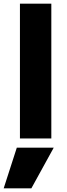

<svg xmlns="http://www.w3.org/2000/svg" viewBox="-40 -750 365 1040"><path d="M130 270H-20L51 50H251ZM68 0V-730H238V0Z"/></svg>

Font: M PLUS 2 ExtraBold
Style: Regular
Weight: 800
Version: Version 1.001